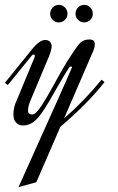

<svg xmlns="http://www.w3.org/2000/svg" viewBox="-77 -515 483 788"><path d="M340 -188 352 -178Q280 -87 171 5L72 233L-1 253Q207 -209 216 -233Q222 -242 214 -242Q209 -242 205 -235Q185 -204 161.5 -163Q138 -122 123.5 -97Q109 -72 91.5 -47.5Q74 -23 56 -11.5Q38 0 17 0Q0 0 -11 -12Q-22 -24 -22 -45Q-22 -76 -8 -104L65 -280Q66 -282 66 -285Q66 -291 61 -291Q56 -291 52 -285L-45 -166L-57 -175L53 -311Q85 -351 108 -351Q121 -351 128 -343.5Q135 -336 135 -326Q135 -310 123 -281L50 -107Q38 -80 38 -62Q38 -45 56 -45Q69 -45 91.5 -78.5Q114 -112 147.5 -173.5Q181 -235 197 -260Q241 -330 254 -341Q268 -353 290 -353Q312 -353 312 -334Q312 -321 307 -309L186 -29Q266 -98 340 -188ZM304 -458Q304 -444 293.5 -433.5Q283 -423 269 -423Q254 -423 243.5 -433.5Q233 -444 233 -458Q233 -474 243.5 -484.5Q254 -495 269 -495Q283 -495 293.5 -484.5Q304 -474 304 -458ZM200 -458Q200 -444 189.5 -433.5Q179 -423 164 -423Q150 -423 139.5 -433.5Q129 -444 129 -458Q129 -474 139.5 -484.5Q150 -495 164 -495Q179 -495 189.5 -484.5Q200 -474 200 -458Z"/></svg>

Font: Dynalight
Style: Regular
Weight: 400
Designer: Astigmatic (AOETI)
Foundry: Astigmatic (AOETI)
Version: Version 1.000